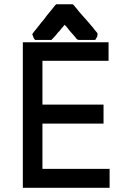

<svg xmlns="http://www.w3.org/2000/svg" viewBox="-20 -898 576 899"><path d="M212.9 -710.9H211.9H210.9H198.2H188.5H179.7H172.9H162.1H153.3H144.5L139.6 -716.8Q136.7 -721.7 134.8 -728.5L130.9 -737.3Q139.6 -751 143.6 -754.9L164.1 -780.3Q173.8 -793.9 185.5 -806.6Q192.4 -816.4 199.2 -825.2L225.6 -857.4L237.3 -872.1L243.2 -877.9H252H253.9H255.9H267.6H279.3H288.1H295.9H303.7H312.5H320.3L326.2 -873L327.1 -872.1L328.1 -871.1V-870.1Q339.8 -857.4 350.6 -842.8Q362.3 -830.1 373 -817.4L388.7 -799.8L418 -765.6V-764.6L432.6 -747.1L436.5 -742.2V-734.4Q436.5 -727.5 431.6 -720.7L425.8 -710.9H415H406.2H394.5H382.8H374H366.2H358.4H351.6Q341.8 -710.9 335.9 -718.8Q334 -720.7 333 -723.6Q325.2 -732.4 317.4 -741.2Q312.5 -746.1 304.2 -756.3Q295.9 -766.6 291 -773.4Q286.1 -777.3 283.2 -782.2Q264.6 -761.7 258.8 -752.9Q252 -747.1 247.1 -740.2Q242.2 -734.4 238.3 -729.5Q232.4 -723.6 220.7 -710.9ZM178.7 -408.2H464.8V-389.6V-386.7V-382.8V-373V-365.2V-358.4V-352.5V-344.7V-336.9V-319.3H178.7V-107.4H493.2V-88.9V-85.9V-83V-74.2V-64.5V-57.6V-51.8V-43.9V-36.1V-18.6H86.9V-700.2H488.3V-682.6V-681.6V-677.7V-668V-659.2V-653.3V-646.5V-638.7V-630.9V-613.3H178.7Z"/></svg>

Font: LeFont
Style: Default
Weight: 400
Designer: Leryon MEDIA
Version: Version 1.0